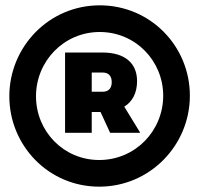

<svg xmlns="http://www.w3.org/2000/svg" viewBox="-20 -709 747 720"><path d="M354 -689C163 -689 15 -533 15 -348C15 -163 162 -9 352 -9C543 -9 692 -165 692 -350C692 -536 544 -689 354 -689ZM352 -109C218 -109 115 -217 115 -348C115 -479 219 -589 354 -589C488 -589 592 -481 592 -350C592 -219 488 -109 352 -109ZM494 -405C494 -473 447 -512 365 -512H224V-211H324V-289H357L393 -211H506L446 -309C477 -328 494 -361 494 -405ZM324 -437H365C387 -437 399 -424 399 -401C399 -378 387 -365 365 -365H324Z"/></svg>

Font: Montserrat-Arabic Black
Style: Regular
Weight: 900
Designer: Mohamed Gaber
Foundry: Kief Type Foundry
Version: Version 5.008;PS 005.008;hotconv 1.0.88;makeotf.lib2.5.64775